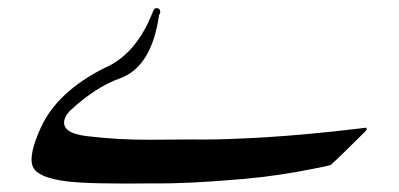

<svg xmlns="http://www.w3.org/2000/svg" viewBox="-20 -448 973 468"><path d="M232.4 -281.2Q309.6 -313.5 350.1 -413.1Q351.6 -417.5 354 -422.4Q356.9 -428.2 360.8 -428.2Q369.6 -428.2 370.1 -421.4L370.6 -416.5Q369.1 -413.6 367.7 -411.1Q349.6 -284.7 272 -256.8Q213.9 -236.3 152.3 -179.7Q140.6 -168 137.7 -158.2Q127 -124 191.4 -116.2Q269.5 -106.9 345.2 -107.4Q468.8 -108.4 479 -107.9Q531.2 -107.9 626.5 -113.3Q733.9 -120.1 856.4 -134.8L867.7 -136.2Q870.1 -136.7 873 -136.7Q875.5 -133.3 871.1 -128.4Q809.6 -66.9 786.1 -45.9Q781.2 -43.9 746.1 -37.1Q660.6 -19.5 571.8 -11.7Q440.4 0 355 -1Q199.2 1 143.1 -5.9Q71.8 -14.6 60.1 -41.7Q48.3 -68.8 80.1 -138.2Q119.6 -223.6 232.4 -281.2Z"/></svg>

Font: Urdu Khush Khati
Style: Regular
Weight: 400
Version: Version 001.500